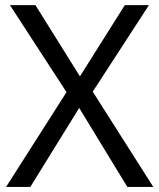

<svg xmlns="http://www.w3.org/2000/svg" viewBox="-20 -734 626 754"><path d="M582 0H480L291 -310.1L99.1 0H3.9L241.2 -372.1L19 -713.9H119.1L293.9 -434.1L470.2 -713.9H564.9L344.2 -374Z"/></svg>

Font: NotoSans
Style: Regular
Weight: 400
Designer: Monotype Design team
Foundry: Monotype Imaging Inc.
Version: Version 1.04